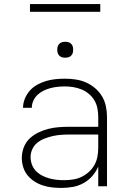

<svg xmlns="http://www.w3.org/2000/svg" viewBox="-20 -914 640 942"><path d="M282 8Q259 8 236 5.5Q213 3 191 -4Q169 -11 149.5 -23.5Q130 -36 115.5 -53.5Q101 -71 94 -93.5Q87 -116 87 -139Q87 -165 96.5 -190.5Q106 -216 125 -234Q144 -252 167.5 -263.5Q191 -275 216.5 -281.5Q242 -288 268 -290Q294 -292 320 -292H462V-340Q462 -361 458 -382Q454 -403 443.5 -421Q433 -439 416.5 -453Q400 -467 380.5 -475Q361 -483 340 -486.5Q319 -490 298 -490Q280 -490 262 -488Q244 -486 227 -481.5Q210 -477 193.5 -469Q177 -461 164 -448.5Q151 -436 143.5 -419.5Q136 -403 136 -385H93Q93 -408 102 -430Q111 -452 126.5 -469.5Q142 -487 163 -498.5Q184 -510 206 -516.5Q228 -523 251.5 -525.5Q275 -528 298 -528Q325 -528 351.5 -524Q378 -520 402 -509.5Q426 -499 446.5 -481.5Q467 -464 480.5 -441.5Q494 -419 499.5 -392.5Q505 -366 505 -340V0H462V-97Q451 -71 432.5 -50Q414 -29 389.5 -15.5Q365 -2 337.5 3Q310 8 282 8ZM295 -30Q317 -30 339 -33.5Q361 -37 380.5 -46.5Q400 -56 416.5 -71Q433 -86 443.5 -105Q454 -124 458 -145.5Q462 -167 462 -189V-254H320Q300 -254 279.5 -252.5Q259 -251 239 -246.5Q219 -242 199.5 -234.5Q180 -227 164 -214.5Q148 -202 139 -183Q130 -164 130 -143Q130 -125 136.5 -107Q143 -89 156 -75.5Q169 -62 186 -53Q203 -44 221 -39Q239 -34 257.5 -32Q276 -30 295 -30ZM300 -631Q292 -631 284.5 -633Q277 -635 271 -641Q265 -647 263 -654.5Q261 -662 261 -670Q261 -678 263 -685.5Q265 -693 271 -699Q277 -705 284.5 -707Q292 -709 300 -709Q308 -709 315.5 -707Q323 -705 329 -699Q335 -693 337 -685.5Q339 -678 339 -670Q339 -662 337 -654.5Q335 -647 329 -641Q323 -635 315.5 -633Q308 -631 300 -631ZM472 -856H127V-894H472Z"/></svg>

Font: Iosevka Aile Extralight
Style: Regular
Weight: 200
Designer: Belleve Invis
Foundry: Belleve Invis
Version: Version 31.1.0; ttfautohint (v1.8.4)